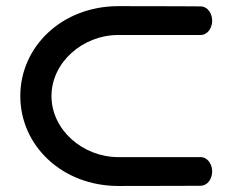

<svg xmlns="http://www.w3.org/2000/svg" viewBox="-20 -611 764 631"><path d="M46.7 -295.3C46.7 -132.3 184.1 0.2 369.3 0.2C530.9 0.2 639.3 -0.5 639.3 -0.5C662 -0.5 677.3 -23.4 677.3 -47.6C677.3 -71.8 662 -94.6 639.3 -94.6L369.3 -94.6C251.4 -94.6 149.2 -184.8 149.2 -295.3C149.2 -405.8 251.4 -496 369.3 -496C480.8 -496 639.3 -496 639.3 -496C662.1 -496 677.3 -518.8 677.3 -543C677.3 -566.8 662.8 -589.3 639.9 -590C638.6 -590.1 531.2 -590.8 369.3 -590.8C184.1 -590.8 46.7 -458.3 46.7 -295.3Z"/></svg>

Font: Hi.
Style: Black
Weight: 400
Designer: Mew Too, Robert Jablonski
Foundry: Cannot Into Space Fonts
Version: Version 1.996